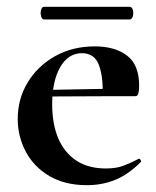

<svg xmlns="http://www.w3.org/2000/svg" viewBox="-20 -531 458 563"><path d="M235 12Q170 12 124.5 -15Q79 -42 55.5 -86.5Q32 -131 32 -182Q32 -241 61 -289Q90 -337 141 -366Q192 -395 258 -395Q317 -395 352.5 -368Q388 -341 388 -280Q388 -267 386 -258Q384 -249 377 -249H281Q283 -306 270 -340.5Q257 -375 220 -375Q180 -375 156.5 -334Q133 -293 133 -225Q133 -167 151 -125Q169 -83 204 -60Q239 -37 290 -37Q320 -37 340.5 -44.5Q361 -52 386 -65Q388 -67 391.5 -63Q395 -59 393 -56Q356 -19 317.5 -3.5Q279 12 235 12ZM98 -248 97 -267 316 -271V-249ZM109 -474Q103 -474 100.5 -483.5Q98 -493 100.5 -502Q103 -511 109 -511H360Q367 -511 369.5 -502Q372 -493 369.5 -483.5Q367 -474 360 -474Z"/></svg>

Font: Cormorant Infant Light
Style: Bold
Weight: 700
Version: Version 4.001